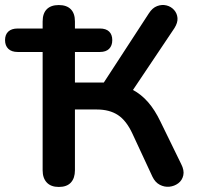

<svg xmlns="http://www.w3.org/2000/svg" viewBox="-40 -733 790 761"><path d="M193 8Q162 8 145.5 -9.5Q129 -27 129 -58V-527H30Q6 -527 -7 -539.5Q-20 -552 -20 -574Q-20 -596 -7 -608Q6 -620 30 -620H143L129 -574V-648Q129 -680 145.5 -696.5Q162 -713 193 -713Q224 -713 240.5 -696.5Q257 -680 257 -648V-574L243 -620H356Q380 -620 392.5 -608Q405 -596 405 -574Q405 -552 392.5 -539.5Q380 -527 356 -527H257V-406H386L354 -379L550 -680Q564 -702 583 -709Q602 -716 620 -711.5Q638 -707 650 -693.5Q662 -680 663.5 -661.5Q665 -643 651 -621L472 -354L409 -401Q452 -395 486 -377Q520 -359 547 -328Q574 -297 596 -251L678 -83Q691 -58 686.5 -38Q682 -18 666.5 -6.5Q651 5 631.5 7Q612 9 593.5 -0.5Q575 -10 564 -33L485 -203Q461 -255 427.5 -277Q394 -299 344 -299H257V-58Q257 -27 241 -9.5Q225 8 193 8Z"/></svg>

Font: Nunito ExtraLight
Style: Regular
Weight: 200
Designer: Vernon Adams
Foundry: Vernon Adams
Version: Version 3.602